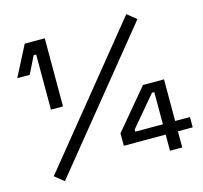

<svg xmlns="http://www.w3.org/2000/svg" viewBox="-104 -827 1008 953"><g transform="rotate(-15 399.5 -350.0)"><path d="M202 -350H140V-633H127L83 -544H19L99 -700H202ZM671 -673 115 11 68 -27 624 -711ZM721 0H658V-83H443V-147L613 -350H721V-136H797V-83H721ZM516 -147V-136H658V-301H646Z"/></g></svg>

Font: Rilu
Style: Regular
Weight: 500
Designer: Alí Sinisterra
Foundry: Alí Sinisterra
Version: 0.1